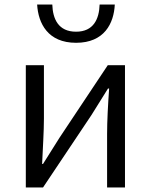

<svg xmlns="http://www.w3.org/2000/svg" viewBox="-20 -828 666 848"><path d="M94 0H170L384 -320C405 -353 436 -403 457 -437H462C457 -366 453 -294 453 -236V0H532V-540H456L243 -220C222 -187 191 -137 170 -104H166C169 -174 174 -247 174 -304V-540H94ZM316 -639C441 -639 483 -725 487 -808H420C418 -744 393 -688 316 -688C238 -688 213 -744 211 -808H144C149 -725 191 -639 316 -639Z"/></svg>

Font: Noto Sans CJK SC DemiLight
Style: Regular
Weight: 350
Designer: Ryoko NISHIZUKA 西塚涼子 (kana, bopomofo & ideographs); Paul D. Hunt (Latin, Greek & Cyrillic); Sandoll Communications 산돌커뮤니
Foundry: Adobe
Version: Version 2.004;hotconv 1.0.118;makeotfexe 2.5.65603